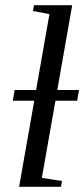

<svg xmlns="http://www.w3.org/2000/svg" viewBox="-20 -714 322 734"><path d="M275 -329H192L140 -34L217 -22L213 0H53L111 -329H29L36 -370H118L169 -660L106 -672L110 -694H256L199 -370H282Z"/></svg>

Font: Libra Serif Modern
Style: Italic
Weight: 400
Italic angle: -12°
Designer: Stefan Peev, Context Ltd
Foundry: Stefan Peev, Context Ltd
Version: Version 1.000